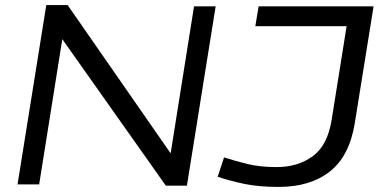

<svg xmlns="http://www.w3.org/2000/svg" viewBox="-20 -725 1502 755"><path d="M49 0 162 -705H246L651 -122L743 -700H828L715 5H632L225 -571L134 0ZM836 -30 861 -106Q905 -92 953.5 -80Q1002 -68 1068 -68Q1151 -68 1209.5 -110.5Q1268 -153 1284 -253L1343 -622H984L997 -700H1449L1375 -240Q1354 -111 1277 -50.5Q1200 10 1076 10Q997 10 940 -2Q883 -14 836 -30Z"/></svg>

Font: Georama Extended
Style: Italic
Weight: 400
Width: 7
Italic angle: -9°
Designer: Jean-Baptiste Levee
Foundry: Production Type
Version: Version 1.000